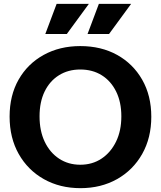

<svg xmlns="http://www.w3.org/2000/svg" viewBox="-20 -970 838 1000"><path d="M399 10Q292 10 208.5 -37Q125 -84 77.5 -168Q30 -252 30 -363Q30 -473 77 -555.5Q124 -638 207.5 -684Q291 -730 398 -730Q507 -730 590 -684Q673 -638 720.5 -555Q768 -472 768 -362Q768 -252 720.5 -168Q673 -84 589.5 -37Q506 10 399 10ZM398 -112Q461 -112 509 -144Q557 -176 584.5 -232.5Q612 -289 612 -364Q612 -438 585 -493Q558 -548 510 -578Q462 -608 398 -608Q335 -608 287 -578Q239 -548 212.5 -493.5Q186 -439 186 -364Q186 -288 213 -231.5Q240 -175 288 -143.5Q336 -112 398 -112ZM328 -793H216L275 -950H443ZM548 -793H436L495 -950H663Z"/></svg>

Font: Instrument Sans
Style: Bold
Weight: 700
Designer: Rodrigo Fuenzalida
Foundry: fragTYPE
Version: Version 1.000; ttfautohint (v1.8.4.7-5d5b);gftools[0.9.28]